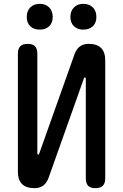

<svg xmlns="http://www.w3.org/2000/svg" viewBox="-20 -968 640 998"><path d="M527 -655V-41Q527 -15 514.5 -2.5Q502 10 476 10Q450 10 438 -2.5Q426 -15 426 -41V-560Q424 -566 422 -566Q420 -566 418.5 -564.5Q417 -563 416 -560L233 -45Q223 -17 205 -3.5Q187 10 159 10Q116 10 94.5 -11.5Q73 -33 73 -75V-689Q73 -715 85.5 -727.5Q98 -740 124 -740Q150 -740 162 -727.5Q174 -715 174 -689V-170Q176 -164 178 -164Q180 -164 181.5 -165.5Q183 -167 184 -170L367 -685Q377 -713 395 -726.5Q413 -740 441 -740Q484 -740 505.5 -718.5Q527 -697 527 -655ZM413 -814Q383 -814 364.5 -831.5Q346 -849 346 -880Q346 -911 364.5 -929.5Q383 -948 413 -948Q444 -948 462.5 -929.5Q481 -911 481 -880Q481 -849 462.5 -831.5Q444 -814 413 -814ZM187 -814Q156 -814 137.5 -831.5Q119 -849 119 -880Q119 -911 137.5 -929.5Q156 -948 187 -948Q217 -948 235.5 -929.5Q254 -911 254 -880Q254 -849 235.5 -831.5Q217 -814 187 -814Z"/></svg>

Font: Maple Mono Medium
Style: Regular
Weight: 500
Monospace: yes
Designer: subframe7536
Version: Version 7.000